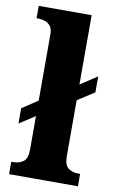

<svg xmlns="http://www.w3.org/2000/svg" viewBox="-87 -807 514 854"><g transform="rotate(10 170.5 -380.0)"><path d="M17 0V-56H28Q51 -56 70.5 -69Q90 -82 90 -124V-275L19 -229V-298L90 -345V-645Q90 -671 78.5 -683.5Q67 -696 52.5 -700Q38 -704 28 -704H17V-760H256V-447L332 -497V-425L256 -376V-124Q256 -82 275 -69Q294 -56 318 -56H328V0Z"/></g></svg>

Font: Noto Serif SemiCondensed ExtraBold
Style: Regular
Weight: 800
Width: 4
Designer: Monotype Design Team
Foundry: Monotype Imaging Inc.
Version: Version 2.015